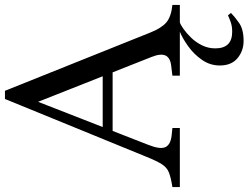

<svg xmlns="http://www.w3.org/2000/svg" viewBox="-146 -611 1002 774"><g transform="rotate(-90 355.0 -224.0)"><path d="M-12 0V-30Q26 -36 46.5 -44Q67 -52 80 -72.5Q93 -93 110 -135L343 -705H376L610 -121Q628 -75 651 -55Q674 -35 722 -30V0H437V-30L478 -35Q510 -39 518.5 -58.5Q527 -78 512 -115L316 -611H347L158 -127Q139 -79 149 -58Q159 -37 197 -33L226 -30V0ZM199 -271V-311H501V-271ZM577 257Q537 257 507.5 232.5Q478 208 478 161Q478 122 500.5 89.5Q523 57 555 34Q587 11 614 0H652Q642 3 625 15Q608 27 590 45.5Q572 64 559.5 89Q547 114 547 143Q547 211 614 211Q637 211 654.5 204.5Q672 198 680 194L690 206Q676 220 650 238.5Q624 257 577 257Z"/></g></svg>

Font: Hedvig Letters Serif 24pt 24pt
Style: Regular
Weight: 400
Version: Version 1.000